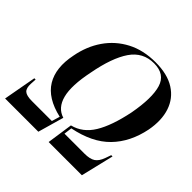

<svg xmlns="http://www.w3.org/2000/svg" viewBox="-213 -889 1054 1054"><g transform="rotate(45 313.5 -362.5)"><path d="M-29 0 6 -192H16L14 -158Q12 -122 27.5 -108Q43 -94 85 -94H240L254 -141Q136 -168 91 -242Q46 -316 70 -432Q86 -518 131.5 -584Q177 -650 248.5 -687.5Q320 -725 415 -725Q507 -725 564.5 -688.5Q622 -652 643.5 -587Q665 -522 649 -437Q625 -318 552 -243Q479 -168 344 -141L338 -94H493Q535 -94 556.5 -108Q578 -122 591 -158L603 -192H613L567 0H309L331 -151Q404 -169 447 -239.5Q490 -310 516 -437Q541 -572 519.5 -643.5Q498 -715 413 -715Q327 -715 278 -643.5Q229 -572 203 -433Q177 -308 195 -238.5Q213 -169 272 -151L229 0Z"/></g></svg>

Font: Noto Serif Display Condensed SemiBold
Style: Italic
Weight: 600
Width: 3
Italic angle: -12°
Designer: Monotype Design Team
Foundry: Monotype Imaging Inc.
Version: Version 2.009